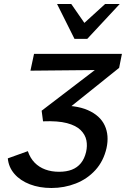

<svg xmlns="http://www.w3.org/2000/svg" viewBox="-20 -927 629 959"><path d="M237 12Q177 12 129 -6.5Q81 -25 52 -58.5Q23 -92 19 -136L119 -172Q131 -137 153 -114.5Q175 -92 206 -80.5Q237 -69 275 -69Q312 -69 339 -79.5Q366 -90 384 -112Q402 -134 410 -168Q417 -198 411.5 -226Q406 -254 383 -277Q360 -300 314.5 -312Q269 -324 195 -321L188 -374L519 -627L545 -578L132 -574L150 -658H589L575 -588L267 -341L255 -399Q357 -404 418.5 -377Q480 -350 503 -300.5Q526 -251 512 -187Q497 -122 456.5 -77.5Q416 -33 358.5 -10.5Q301 12 237 12ZM352 -733 381 -794 505 -907H578L416 -733ZM352 -733 265 -907H336L413 -796L416 -733Z"/></svg>

Font: Ysabeau Infant SemiBold
Style: Italic
Weight: 600
Italic angle: -12°
Designer: Christian Thalmann (Catharsis Fonts)
Version: Version 2.002; featfreeze: ss01,ss02,lnum